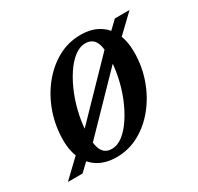

<svg xmlns="http://www.w3.org/2000/svg" viewBox="-135 -574 732 711"><g transform="rotate(-30 231.0 -218.0)"><path d="M285 -448.5Q330 -448.5 361.2 -430Q392.5 -411.5 409.2 -377.2Q426 -343 426 -295Q426 -234.5 406.8 -179.8Q387.5 -125 353.2 -82Q319 -39 273.8 -14Q228.5 11 176 11Q131.5 11 100 -7.5Q68.5 -26 51.8 -60.2Q35 -94.5 35 -142.5Q35 -202.5 54.2 -257.5Q73.5 -312.5 107.8 -355.5Q142 -398.5 187.2 -423.5Q232.5 -448.5 285 -448.5ZM176 -24.5Q200.5 -24.5 223.8 -42.8Q247 -61 267.5 -92.2Q288 -123.5 303.8 -162.8Q319.5 -202 328.2 -245Q337 -288 337 -329Q337 -372.5 324.5 -392.5Q312 -412.5 285 -412.5Q260.5 -412.5 237.2 -394.5Q214 -376.5 193.5 -345.2Q173 -314 157.2 -274.5Q141.5 -235 132.8 -192.2Q124 -149.5 124 -108.5Q124 -65 136.5 -44.8Q149 -24.5 176 -24.5ZM426.5 -437.5H489L395.5 -348L366.5 -328L114 -68L87 -49L35.5 0H-27L65 -88L93.5 -107L348 -369.5L375.5 -389Z"/></g></svg>

Font: Newsreader 24pt Medium
Style: Italic
Weight: 500
Italic angle: -17°
Designer: Hugues Gentile
Foundry: Production Type
Version: Version 1.003